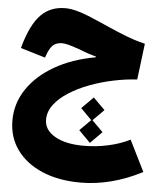

<svg xmlns="http://www.w3.org/2000/svg" viewBox="-60 -642 855 1020"><g transform="rotate(5 367.5 -132.0)"><path d="M439 111.8 377 49.3 435.5 -9.3 377 -68.4 439 -130.4 501 -68.4 442.4 -9.3 501 49.3ZM247.6 -589.8Q279.8 -589.8 322.3 -576.9Q364.7 -564 432.6 -533.7Q499 -503.9 545.2 -484.9Q591.3 -465.8 624.3 -455.1Q657.2 -444.3 684.1 -438.5L660.2 -245.6Q598.6 -242.2 533.7 -228.5Q468.8 -214.8 408.4 -192.1Q348.1 -169.4 300.3 -138.9Q252.4 -108.4 224.4 -71.3Q196.3 -34.2 196.3 8.8Q196.3 64 253.4 96.9Q310.5 129.9 406.7 129.9Q474.6 129.9 538.3 115.7Q602.1 101.6 653.3 75.7L735.4 241.2Q570.8 326.2 407.7 326.2Q290.5 326.2 203.1 289.1Q115.7 252 67.1 184.8Q18.6 117.7 18.6 28.3Q18.6 -62.5 69.6 -138.7Q120.6 -214.8 213.1 -268.3Q305.7 -321.8 430.2 -343.8V-348.6Q394 -356.9 337.9 -379.4Q300.8 -392.1 280.3 -397.5Q259.8 -402.8 246.6 -402.8Q216.3 -402.8 198.2 -386.7Q180.2 -370.6 166.5 -331.5L162.1 -318.8L30.3 -358.4L33.7 -371.6Q66.9 -486.8 117.4 -538.3Q168 -589.8 247.6 -589.8Z"/></g></svg>

Font: Estedad-FD Black
Style: Regular
Weight: 900
Designer: Amin Abedi
Version: Version 7.3